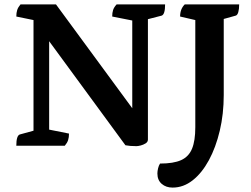

<svg xmlns="http://www.w3.org/2000/svg" viewBox="-20 -661 1137 871"><path d="M599 2Q569 2 549 -2L203 -474V-73L293 -55Q293 -38 289 -25.5Q285 -13 274 0H54Q54 -46 70 -51L132 -68V-570L54 -586Q54 -603 58 -615.5Q62 -628 73 -641H234L580 -170V-568L489 -586Q489 -603 493 -615.5Q497 -628 509 -641H729Q729 -595 713 -590L651 -574V-28Q651 -17 640.5 -10.5Q630 -4 618 -1Q606 2 599 2ZM763 190Q733 190 713.5 173Q694 156 694 126Q694 116 697 103Q700 90 706 81Q767 81 801.5 65.5Q836 50 851 14Q866 -22 866 -84V-570L797 -586Q797 -620 818 -641H1065Q1065 -620 1061 -606Q1057 -592 1049 -590L995 -575V-230Q995 -144 977 -68Q959 8 927.5 66Q896 124 854 157Q812 190 763 190Z"/></svg>

Font: Petrona
Style: Bold
Weight: 700
Designer: Ringo R. Seeber
Foundry: Ringo R. Seeber
Version: Version 2.001; ttfautohint (v1.8.3)